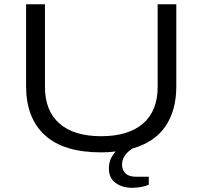

<svg xmlns="http://www.w3.org/2000/svg" viewBox="-20 -706 954 905"><path d="M457 12.2Q279.3 12.2 191.2 -69.1Q103 -150.4 103 -298.8V-686H191.9V-295.9Q191.9 -183.6 260.3 -123.8Q328.6 -64 457 -64Q585.4 -64 654.3 -123.8Q723.1 -183.6 723.1 -295.9V-686H811V-298.8Q811 -185.1 759.5 -110.1Q708 -35.2 604 -5.9Q555.2 26.4 555.2 69.8Q555.2 95.2 571.5 111.1Q587.9 127 620.1 127H681.2V165Q645.5 179.2 602.1 179.2Q557.1 179.2 525.1 156.5Q493.2 133.8 493.2 87.9Q493.2 42 525.9 7.8Q494.1 12.2 457 12.2Z"/></svg>

Font: Archivo Expanded Light
Style: Regular
Weight: 300
Width: 7
Designer: Hector Gatti
Foundry: Omnibus-Type
Version: Version 2.001